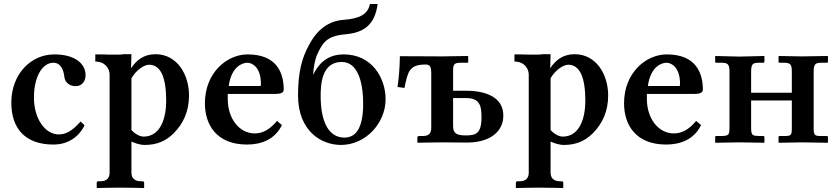

<svg xmlns="http://www.w3.org/2000/svg" viewBox="-20 -718 4221 967"><path d="M406 -87 386 -106C343 -58 312 -41 275 -41C209 -41 151 -118 151 -226C151 -337 196 -402 249 -402C287 -402 301 -363 304 -331C307 -304 329 -284 361 -284C393 -284 411 -309 411 -340C411 -394 362 -444 253 -444C135 -444 37 -344 37 -201C37 -71 107 10 249 10C320 10 376 -26 406 -87Z M532 151C532 179 518 195 484 195H475C470 195 467 198 467 203V227L469 229C469 229 549 227 585 227C624 227 705 229 705 229L706 227V203C706 198 703 195 698 195H690C658 195 642 179 642 151V-5C659 3 685 12 709 12C770 12 816 -8 855 -47C904 -96 932 -159 932 -237C932 -343 872 -445 763 -445C702 -445 666 -413 640 -374L642 -445H602C591 -442 565 -443 527 -443C507 -444 485 -444 460 -444V-408C510 -408 532 -372 532 -342ZM642 -324C667 -367 707 -392 731 -392C790 -392 817 -327 817 -210C817 -126 790 -30 703 -30C692 -30 667 -36 642 -63Z M1375 -109C1338 -64 1301 -46 1263 -46C1185 -46 1127 -121 1127 -219V-245H1370C1394 -245 1409 -252 1409 -266C1409 -351 1374 -444 1227 -444C1122 -444 1012 -351 1012 -198C1012 -88 1072 10 1224 10C1293 10 1363 -13 1400 -88ZM1132 -285C1146 -387 1205 -402 1226 -402C1253 -402 1294 -376 1294 -296C1294 -290 1294 -287 1292 -285Z M1481 -238C1481 -57 1599 12 1697 12C1823 12 1922 -99 1922 -218C1922 -326 1853 -444 1711 -444C1617 -444 1578 -383 1557 -341C1559 -379 1566 -420 1580 -449C1609 -512 1634 -538 1725 -546C1811 -554 1868 -592 1882 -698H1843C1833 -646 1792 -624 1709 -618C1619 -611 1566 -550 1534 -487C1502 -428 1481 -357 1481 -238ZM1701 -406C1778 -406 1809 -314 1809 -194C1809 -68 1769 -25 1715 -25C1632 -25 1595 -110 1595 -235C1595 -287 1598 -406 1701 -406Z M2152 -77C2152 -48 2143 -33 2109 -33H2090C2085 -33 2082 -30 2082 -24V-1L2084 1C2084 1 2169 -1 2205 -1L2332 0C2444 0 2515 -52 2515 -136C2515 -230 2424 -261 2328 -261H2262V-359C2262 -394 2266 -402 2302 -402H2333C2336 -402 2338 -402 2338 -406V-434L2336 -436L2207 -434L1994 -435C1993 -377 1989 -326 1982 -280L2017 -275C2034 -357 2041 -393 2123 -393C2145 -393 2152 -384 2152 -347ZM2405 -126C2405 -44 2375 -36 2325 -36C2279 -36 2262 -47 2262 -83V-224H2329C2400 -224 2405 -179 2405 -126Z M2643 151C2643 179 2629 195 2595 195H2586C2581 195 2578 198 2578 203V227L2580 229C2580 229 2660 227 2696 227C2735 227 2816 229 2816 229L2817 227V203C2817 198 2814 195 2809 195H2801C2769 195 2753 179 2753 151V-5C2770 3 2796 12 2820 12C2881 12 2927 -8 2966 -47C3015 -96 3043 -159 3043 -237C3043 -343 2983 -445 2874 -445C2813 -445 2777 -413 2751 -374L2753 -445H2713C2702 -442 2676 -443 2638 -443C2618 -444 2596 -444 2571 -444V-408C2621 -408 2643 -372 2643 -342ZM2753 -324C2778 -367 2818 -392 2842 -392C2901 -392 2928 -327 2928 -210C2928 -126 2901 -30 2814 -30C2803 -30 2778 -36 2753 -63Z M3486 -109C3449 -64 3412 -46 3374 -46C3296 -46 3238 -121 3238 -219V-245H3481C3505 -245 3520 -252 3520 -266C3520 -351 3485 -444 3338 -444C3233 -444 3123 -351 3123 -198C3123 -88 3183 10 3335 10C3404 10 3474 -13 3511 -88ZM3243 -285C3257 -387 3316 -402 3337 -402C3364 -402 3405 -376 3405 -296C3405 -290 3405 -287 3403 -285Z M3654 -355V-75C3654 -37 3649 -34 3613 -33H3587C3584 -33 3582 -31 3582 -28V-1L3583 1L3704 -1L3829 1L3830 -1V-27C3830 -31 3828 -33 3824 -33H3804C3770 -34 3763 -35 3763 -75V-212H3968V-74C3968 -35 3964 -33 3927 -33H3906C3903 -33 3901 -31 3901 -27V-1L3904 1L4018 -1L4149 1L4150 -1V-27C4150 -30 4148 -33 4144 -33H4118C4084 -33 4078 -34 4078 -74V-354C4078 -395 4085 -402 4118 -402H4144C4148 -402 4150 -404 4150 -407V-434L4148 -436L4018 -434L3903 -436L3901 -434V-407C3901 -403 3903 -402 3906 -402H3927C3963 -402 3968 -393 3968 -354V-251H3763V-355C3763 -396 3770 -402 3804 -402H3824C3828 -402 3830 -404 3830 -408V-434L3829 -436L3704 -433L3583 -436L3582 -434V-407C3582 -403 3584 -402 3587 -402H3613C3648 -402 3654 -393 3654 -355Z"/></svg>

Font: Libertinus Serif Semibold
Style: Regular
Weight: 600
Designer: Philipp H. Poll, Khaled Hosny
Foundry: Caleb Maclennan
Version: Version 7.050;RELEASE